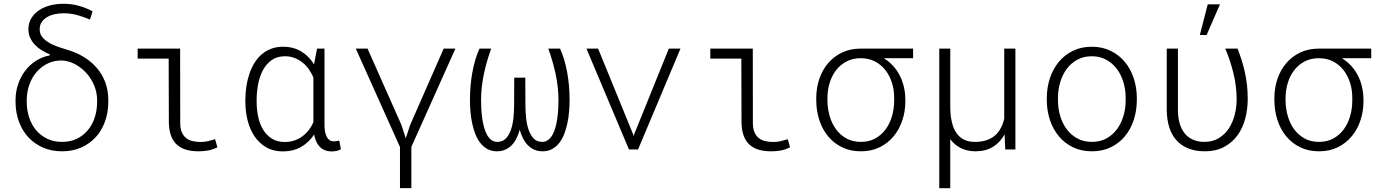

<svg xmlns="http://www.w3.org/2000/svg" viewBox="-20 -783 7241 1006"><path d="M128.9 -629.4Q128.9 -663.1 144.5 -688.2Q160.2 -713.4 185.5 -730Q210.9 -746.6 243.7 -754.9Q276.4 -763.2 311 -763.2Q351.1 -763.7 389.9 -753.4Q428.7 -743.2 465.3 -723.6L451.2 -680.7Q421.9 -693.4 386 -703.6Q350.1 -713.9 310.5 -713.4Q289.1 -713.4 267.3 -708.7Q245.6 -704.1 228 -694.1Q210.4 -684.1 199.2 -668.2Q188 -652.3 188 -630.4Q187.5 -608.9 198.7 -592.8Q210 -576.7 229 -564Q248 -551.3 273.4 -541.7Q298.8 -532.2 327.1 -523.9Q377 -509.8 417.2 -485.6Q457.5 -461.4 486.3 -428.2Q515.1 -395 531 -353.3Q546.9 -311.5 547.4 -261.7V-246.1Q546.9 -192.4 530 -145.8Q513.2 -99.1 481.9 -64.7Q450.7 -30.3 406 -10.3Q361.3 9.8 305.2 9.8Q249 9.8 204.1 -10.3Q159.2 -30.3 127.7 -64.7Q96.2 -99.1 79.1 -145.8Q62 -192.4 61.5 -246.1V-261.7Q62 -304.2 75.2 -342.8Q88.4 -381.3 111.8 -412.1Q135.3 -442.9 168 -464.1Q200.7 -485.4 240.2 -492.7L241.2 -498Q219.2 -506.8 199 -519.3Q178.7 -531.7 163.1 -548.1Q147.5 -564.5 138.2 -584.7Q128.9 -605 128.9 -629.4ZM120.1 -246.1Q120.6 -204.1 133.1 -166.5Q145.5 -128.9 169.2 -100.8Q192.9 -72.8 227.1 -56.2Q261.2 -39.6 305.2 -39.6Q349.1 -39.6 383.1 -56.2Q417 -72.8 440.4 -101.1Q463.9 -129.4 476.1 -166.7Q488.3 -204.1 488.8 -246.1V-261.7Q488.3 -296.9 474.9 -331.5Q461.4 -366.2 437.5 -394.5Q413.6 -422.9 381.3 -442.1Q349.1 -461.4 311 -465.8Q267.6 -467.8 232.7 -451.7Q197.8 -435.5 172.9 -407Q147.9 -378.4 134.3 -340.6Q120.6 -302.7 120.1 -261.7Z M701.2 -528.3H923.8L924.3 -141.6Q923.8 -110.4 932.4 -90.6Q940.9 -70.8 955.6 -59.3Q970.2 -47.9 990 -43.5Q1009.8 -39.1 1031.7 -39.1Q1052.2 -39.1 1071.3 -43.7Q1090.3 -48.3 1106.9 -53.7L1119.1 -11.2Q1093.8 1.5 1069.8 5.6Q1045.9 9.8 1020.5 9.8Q985.4 9.8 957 2Q928.7 -5.9 908.2 -23.7Q887.7 -41.5 876.5 -70.8Q865.2 -100.1 864.7 -143.6L863.8 -476.1H701.2Z M1680.2 -528.3V-129.4Q1680.2 -112.8 1682.6 -96.9Q1685.1 -81.1 1690.4 -69.1Q1695.8 -57.1 1705.3 -49.8Q1714.8 -42.5 1729.5 -42.5Q1737.3 -42.5 1744.4 -43.7Q1751.5 -44.9 1757.8 -46.4L1766.1 -1Q1754.4 5.4 1742.9 7.8Q1731.4 10.3 1718.8 10.3Q1697.8 10.3 1682.1 3.9Q1666.5 -2.4 1655.3 -13.9Q1644 -25.4 1636.7 -41.7Q1629.4 -58.1 1626 -78.1Q1598.6 -36.6 1557.4 -13.2Q1516.1 10.3 1461.9 10.3Q1411.1 10.3 1374.3 -11.5Q1337.4 -33.2 1313.2 -69.3Q1289.1 -105.5 1277.3 -152.3Q1265.6 -199.2 1265.6 -249.5V-259.8Q1265.6 -295.4 1270.8 -329.8Q1275.9 -364.3 1286.4 -395.3Q1296.9 -426.3 1312.7 -452.4Q1328.6 -478.5 1350.6 -497.6Q1372.6 -516.6 1400.4 -527.3Q1428.2 -538.1 1462.9 -538.1Q1517.6 -538.1 1558.3 -513.4Q1599.1 -488.8 1625.5 -445.8L1641.1 -528.3ZM1324.7 -249.5Q1324.7 -210.9 1332.3 -173.3Q1339.8 -135.7 1357.2 -106Q1374.5 -76.2 1402.8 -57.6Q1431.2 -39.1 1472.7 -39.1Q1499.5 -39.1 1522.5 -46.9Q1545.4 -54.7 1564.2 -68.6Q1583 -82.5 1597.7 -101.3Q1612.3 -120.1 1622.1 -142.6V-377Q1612.3 -399.9 1598.1 -420.2Q1584 -440.4 1565.2 -455.3Q1546.4 -470.2 1523.4 -479.2Q1500.5 -488.3 1473.6 -488.3Q1431.6 -488.3 1403.1 -467.8Q1374.5 -447.3 1357.2 -414.6Q1339.8 -381.8 1332.3 -341.1Q1324.7 -300.3 1324.7 -259.8Z M2304.7 -528.3H2366.2L2135.3 -13.2V202.6H2075.7V-12.7L1844.2 -528.3H1905.8L2083.5 -127.9L2106 -58.6L2128.9 -127.9Z M2553.7 -528.3Q2529.8 -462.9 2515.4 -395.5Q2501 -328.1 2500.5 -258.3Q2500.5 -235.8 2502 -210.9Q2503.4 -186 2506.8 -161.9Q2510.3 -137.7 2516.4 -115.5Q2522.5 -93.3 2532 -76.4Q2541.5 -59.6 2554.7 -49.6Q2567.9 -39.6 2585.9 -39.6Q2612.8 -39.6 2629.9 -56.9Q2647 -74.2 2656.7 -102.1Q2666.5 -129.9 2670.2 -164.6Q2673.8 -199.2 2673.8 -233.4L2674.3 -376H2732.4L2732.9 -233.4Q2732.9 -199.2 2736.6 -164.6Q2740.2 -129.9 2750 -102.1Q2759.8 -74.2 2776.6 -56.9Q2793.5 -39.6 2820.3 -39.6Q2838.4 -39.6 2851.8 -49.6Q2865.2 -59.6 2874.8 -76.4Q2884.3 -93.3 2890.4 -115.5Q2896.5 -137.7 2899.9 -161.9Q2903.3 -186 2904.8 -210.9Q2906.2 -235.8 2906.2 -258.3Q2905.8 -328.1 2891.1 -395.5Q2876.5 -462.9 2853 -528.3H2914.6Q2939.5 -472.2 2951.9 -403.3Q2964.4 -334.5 2964.4 -259.3Q2964.4 -230.5 2961.9 -199.5Q2959.5 -168.5 2953.1 -138.4Q2946.8 -108.4 2936.5 -81.5Q2926.3 -54.7 2910.4 -34.4Q2894.5 -14.2 2873 -2.2Q2851.6 9.8 2823.2 9.8Q2798.8 9.8 2779.5 1.2Q2760.3 -7.3 2745.6 -22.2Q2731 -37.1 2720.5 -57.9Q2710 -78.6 2703.1 -103Q2696.3 -78.6 2686 -57.9Q2675.8 -37.1 2661.1 -22.2Q2646.5 -7.3 2627.2 1.2Q2607.9 9.8 2583.5 9.8Q2555.2 9.8 2533.7 -2.2Q2512.2 -14.2 2496.3 -34.4Q2480.5 -54.7 2470.2 -81.5Q2460 -108.4 2453.6 -138.4Q2447.3 -168.5 2444.8 -199.5Q2442.4 -230.5 2442.4 -259.3Q2442.4 -334.5 2454.8 -403.3Q2467.3 -472.2 2492.2 -528.3Z M3297.4 -79.1 3299.8 -68.8 3302.7 -79.1 3484.4 -528.3H3545.4L3323.2 0H3275.4L3052.7 -528.3H3113.8Z M3701.7 -528.3H3924.3L3924.8 -141.6Q3924.3 -110.4 3932.9 -90.6Q3941.4 -70.8 3956.1 -59.3Q3970.7 -47.9 3990.5 -43.5Q4010.3 -39.1 4032.2 -39.1Q4052.7 -39.1 4071.8 -43.7Q4090.8 -48.3 4107.4 -53.7L4119.6 -11.2Q4094.2 1.5 4070.3 5.6Q4046.4 9.8 4021 9.8Q3985.8 9.8 3957.5 2Q3929.2 -5.9 3908.7 -23.7Q3888.2 -41.5 3877 -70.8Q3865.7 -100.1 3865.2 -143.6L3864.3 -476.1H3701.7Z M4764.2 -478H4610.8Q4665.5 -443.8 4694.1 -387.9Q4722.7 -332 4723.6 -263.2V-247.1Q4723.1 -197.8 4707.5 -151.4Q4691.9 -105 4662.4 -69.1Q4632.8 -33.2 4589.6 -11.7Q4546.4 9.8 4490.7 9.8Q4435.1 9.8 4391.8 -11.5Q4348.6 -32.7 4318.6 -69.1Q4288.6 -105.5 4272.9 -153.8Q4257.3 -202.1 4256.8 -255.9V-272Q4257.3 -324.2 4273.2 -370.6Q4289.1 -417 4319.1 -452.1Q4349.1 -487.3 4392.1 -507.8Q4435.1 -528.3 4489.3 -528.3H4764.2ZM4315.4 -255.9Q4315.9 -213.9 4327.1 -174.8Q4338.4 -135.7 4360.4 -105.7Q4382.3 -75.7 4414.8 -57.6Q4447.3 -39.6 4490.7 -39.6Q4533.7 -39.6 4566.2 -57.6Q4598.6 -75.7 4620.6 -105.7Q4642.6 -135.7 4653.8 -174.8Q4665 -213.9 4665 -255.9V-272Q4665 -312.5 4653.3 -349.6Q4641.6 -386.7 4619.4 -415.3Q4597.2 -443.8 4564.7 -460.9Q4532.2 -478 4489.7 -478Q4447.8 -478 4415.3 -460.9Q4382.8 -443.8 4360.8 -415.3Q4338.9 -386.7 4327.4 -349.6Q4315.9 -312.5 4315.4 -272Z M4959 -528.3V-219.2Q4959.5 -176.8 4967.3 -143.3Q4975.1 -109.9 4990.7 -86.9Q5006.3 -64 5030.3 -51.8Q5054.2 -39.6 5087.4 -39.6Q5122.6 -39.6 5148.7 -48.3Q5174.8 -57.1 5193.4 -73.2Q5211.9 -89.4 5223.6 -111.6Q5235.4 -133.8 5241.7 -160.6V-528.3H5300.3V0H5247.1L5243.7 -79.1Q5221.2 -38.1 5184.1 -14.4Q5147 9.3 5091.8 9.8Q5047.9 9.8 5014.4 -7.1Q4981 -23.9 4959 -53.7V203.1H4901.4V-528.3Z M5464.8 -272Q5465.3 -325.7 5481.4 -374Q5497.6 -422.4 5527.6 -458.7Q5557.6 -495.1 5601.3 -516.6Q5645 -538.1 5700.2 -538.1Q5755.9 -538.1 5799.6 -516.6Q5843.3 -495.1 5873.5 -458.7Q5903.8 -422.4 5919.9 -374Q5936 -325.7 5936.5 -272V-255.9Q5936 -202.1 5920.2 -153.8Q5904.3 -105.5 5874 -69.1Q5843.8 -32.7 5800.3 -11.5Q5756.8 9.8 5701.2 9.8Q5645.5 9.8 5601.8 -11.5Q5558.1 -32.7 5527.8 -69.1Q5497.6 -105.5 5481.4 -153.8Q5465.3 -202.1 5464.8 -255.9ZM5523.4 -255.9Q5523.4 -213.9 5535.2 -174.8Q5546.9 -135.7 5569.3 -105.7Q5591.8 -75.7 5624.8 -57.6Q5657.7 -39.6 5701.2 -39.6Q5744.1 -39.6 5777.1 -57.6Q5810.1 -75.7 5832.3 -105.7Q5854.5 -135.7 5866.2 -174.8Q5877.9 -213.9 5877.9 -255.9V-272Q5877.9 -313.5 5866.2 -352.5Q5854.5 -391.6 5832 -421.6Q5809.6 -451.7 5776.4 -470Q5743.2 -488.3 5700.2 -488.3Q5657.2 -488.3 5624.3 -470Q5591.3 -451.7 5569.1 -421.6Q5546.9 -391.6 5535.2 -352.5Q5523.4 -313.5 5523.4 -272Z M6151.9 -528.3V-206.5Q6151.9 -167.5 6160.9 -136.5Q6169.9 -105.5 6187.5 -84Q6205.1 -62.5 6231 -51Q6256.8 -39.6 6290.5 -39.6Q6334 -39.6 6366 -59.1Q6397.9 -78.6 6418.7 -110.4Q6439.5 -142.1 6449.5 -182.1Q6459.5 -222.2 6459.5 -263.7Q6459 -332 6442.9 -398.4Q6426.8 -464.8 6399.9 -528.3H6464.4Q6475.6 -499.5 6485.4 -468.8Q6495.1 -438 6502.4 -405.3Q6509.8 -372.6 6513.7 -337.6Q6517.6 -302.7 6517.6 -264.6Q6517.6 -211.4 6504.6 -161.9Q6491.7 -112.3 6464.1 -74.2Q6436.5 -36.1 6394 -13.2Q6351.6 9.8 6293 9.8Q6243.7 9.8 6206.5 -5.1Q6169.4 -20 6144.3 -47.9Q6119.1 -75.7 6106.4 -116Q6093.8 -156.2 6093.3 -207.5V-528.3ZM6308.1 -760.3H6372.1L6302.2 -599.6H6266.6Z M7164.6 -478H7011.2Q7065.9 -443.8 7094.5 -387.9Q7123 -332 7124 -263.2V-247.1Q7123.5 -197.8 7107.9 -151.4Q7092.3 -105 7062.7 -69.1Q7033.2 -33.2 6990 -11.7Q6946.8 9.8 6891.1 9.8Q6835.4 9.8 6792.2 -11.5Q6749 -32.7 6719 -69.1Q6689 -105.5 6673.3 -153.8Q6657.7 -202.1 6657.2 -255.9V-272Q6657.7 -324.2 6673.6 -370.6Q6689.5 -417 6719.5 -452.1Q6749.5 -487.3 6792.5 -507.8Q6835.4 -528.3 6889.6 -528.3H7164.6ZM6715.8 -255.9Q6716.3 -213.9 6727.5 -174.8Q6738.8 -135.7 6760.7 -105.7Q6782.7 -75.7 6815.2 -57.6Q6847.7 -39.6 6891.1 -39.6Q6934.1 -39.6 6966.6 -57.6Q6999 -75.7 7021 -105.7Q7043 -135.7 7054.2 -174.8Q7065.4 -213.9 7065.4 -255.9V-272Q7065.4 -312.5 7053.7 -349.6Q7042 -386.7 7019.8 -415.3Q6997.6 -443.8 6965.1 -460.9Q6932.6 -478 6890.1 -478Q6848.1 -478 6815.7 -460.9Q6783.2 -443.8 6761.2 -415.3Q6739.3 -386.7 6727.8 -349.6Q6716.3 -312.5 6715.8 -272Z"/></svg>

Font: Roboto Mono Light
Style: Regular
Weight: 300
Designer: Google
Version: Version 2.000985; 2015; ttfautohint (v1.3)